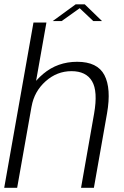

<svg xmlns="http://www.w3.org/2000/svg" viewBox="-26 -892 588 912"><path d="M-6 0H55.5L194.5 -785H133ZM359 0H420L482.5 -354Q503 -472 470 -535.2Q437 -598.5 340.5 -598.5Q247.5 -598.5 179.2 -541Q111 -483.5 98.5 -414L124 -386Q136.5 -457.5 190.5 -505.8Q244.5 -554 313.5 -554Q383 -554 411.2 -506.2Q439.5 -458.5 421 -352.5ZM224.5 -792H267L352.5 -853L417 -792H458.5L376.5 -871.5H333.5Z"/></svg>

Font: Anybody UltraCondensed Thin Light
Style: Italic
Weight: 300
Italic angle: -10°
Version: Version 1.111